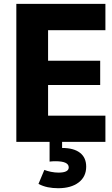

<svg xmlns="http://www.w3.org/2000/svg" viewBox="-20 -742 588 1004"><path d="M430.7 129.4Q430.7 182.1 391.1 212.2Q351.6 242.2 284.2 242.2Q255.9 242.2 230.2 237.1Q204.6 231.9 181.2 219.7L211.9 146.5Q226.1 152.3 246.6 156.5Q267.1 160.6 285.6 160.6Q339.4 160.6 339.4 133.3Q339.4 101.1 270 101.1Q252.9 101.1 239.3 103V-0.5H304.7V31.7Q365.7 31.7 398.2 56.9Q430.7 82 430.7 129.4ZM531.2 -137.2V0H65.4V-721.7H531.2V-584H231.4V-424.3H503.9V-297.4H231.4V-137.2Z"/></svg>

Font: Estedad-FD ExtraBold
Style: Regular
Weight: 800
Designer: Amin Abedi
Version: Version 7.3